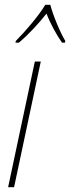

<svg xmlns="http://www.w3.org/2000/svg" viewBox="-20 -785 294 805"><path d="M46 -613 45 -606H59C103 -643 145 -690 175 -728C191 -686 217 -639 240 -606H252L254 -613C233 -647 201 -724 191 -765H170C141 -717 85 -652 46 -613ZM14 0H39L151 -527H126Z"/></svg>

Font: Noto Sans Condensed Thin
Style: Italic
Weight: 100
Width: 3
Italic angle: -12°
Designer: Monotype Design Team
Foundry: Monotype Imaging Inc.
Version: Version 2.013